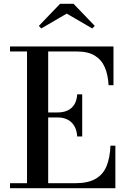

<svg xmlns="http://www.w3.org/2000/svg" viewBox="-20 -996 678 1016"><path d="M33 0V-26.5H123V-723.5H33V-750H580.5V-545H554.5Q552 -598.5 535 -638.8Q518 -679 482.2 -701.2Q446.5 -723.5 388 -723.5H235V-26.5H377.5Q446 -26.5 486 -49.8Q526 -73 544 -117.2Q562 -161.5 564.5 -225H590.5V0ZM388.5 -274Q386.5 -307.5 372.8 -330Q359 -352.5 336.8 -363.5Q314.5 -374.5 286 -374.5H217V-401H286Q314.5 -401 336.8 -411Q359 -421 372.8 -442.2Q386.5 -463.5 388.5 -497H415V-274ZM198.5 -845.5 185.5 -859 298 -976H369L481.5 -859L468 -845.5L333 -924Z"/></svg>

Font: Bodoni Moda SC 9pt Medium
Style: Regular
Weight: 500
Designer: Owen Earl
Foundry: indestructible type
Version: Version 2.005